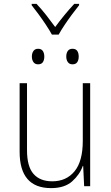

<svg xmlns="http://www.w3.org/2000/svg" viewBox="-20 -958 570 988"><path d="M243 10Q81 10 81 -177V-530H119V-185Q119 -101 152.5 -63Q186 -25 249 -25Q321 -25 363.5 -76.5Q406 -128 406 -233V-530H444V0H413L408 -104H406Q390 -59 351 -24.5Q312 10 243 10ZM353 -627Q337 -627 329 -638.5Q321 -650 321 -667Q321 -685 329 -696Q337 -707 353 -707Q370 -707 377.5 -696Q385 -685 385 -667Q385 -649 377.5 -638Q370 -627 353 -627ZM176 -627Q160 -627 152 -638.5Q144 -650 144 -667Q144 -684 152 -695.5Q160 -707 176 -707Q193 -707 200.5 -695.5Q208 -684 208 -667Q208 -649 200.5 -638Q193 -627 176 -627ZM247 -780Q235 -802 216.5 -830Q198 -858 178.5 -884.5Q159 -911 143 -931V-938H168Q192 -913 217.5 -880.5Q243 -848 264 -819Q286 -849 310.5 -879Q335 -909 362 -938H387V-931Q370 -910 350 -883Q330 -856 312 -829Q294 -802 282 -780Z"/></svg>

Font: Noto Sans Mono Condensed ExtraLight
Style: Regular
Weight: 200
Width: 3
Designer: Monotype Design Team
Foundry: Monotype Imaging Inc.
Version: Version 2.014; ttfautohint (v1.8.4.7-5d5b)